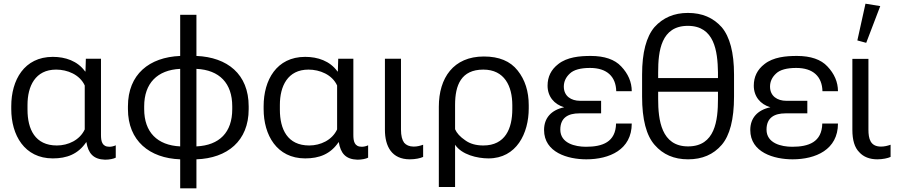

<svg xmlns="http://www.w3.org/2000/svg" viewBox="-20 -848 4868 1040"><path d="M266 10C342 10 403 -13 447 -78H448C458 -18 485 15 549 17C573 17 596 12 607 6V-61C597 -56 583 -53 573 -53C532 -53 527 -84 527 -118V-530H445L443 -461H441C400 -518 334 -540 266 -540C111 -540 41 -414 41 -273V-257C41 -117 112 10 266 10ZM288 -60C170 -60 129 -148 129 -254V-280C129 -381 171 -471 284 -471C345 -471 412 -444 439 -385V-147C412 -89 349 -60 288 -60Z M956 172H1044V15C1211 9 1327 -84 1327 -257V-272C1327 -447 1211 -538 1044 -545V-768H956V-545C789 -538 673 -446 673 -272V-257C673 -85 790 9 956 15ZM956 -55C832 -61 761 -132 761 -257V-272C761 -397 832 -469 956 -475ZM1044 -55V-475C1169 -469 1238 -397 1238 -272V-257C1238 -131 1169 -61 1044 -55Z M1633 10C1709 10 1770 -13 1814 -78H1815C1825 -18 1852 15 1916 17C1940 17 1963 12 1974 6V-61C1964 -56 1950 -53 1940 -53C1899 -53 1894 -84 1894 -118V-530H1812L1810 -461H1808C1767 -518 1701 -540 1633 -540C1478 -540 1408 -414 1408 -273V-257C1408 -117 1479 10 1633 10ZM1655 -60C1537 -60 1496 -148 1496 -254V-280C1496 -381 1538 -471 1651 -471C1712 -471 1779 -444 1806 -385V-147C1779 -89 1716 -60 1655 -60Z M2200 15C2230 15 2257 9 2272 2V-64C2255 -58 2239 -54 2221 -54C2197 -54 2180 -62 2169 -75C2158 -90 2152 -113 2152 -146V-530H2065V-145C2065 -55 2102 15 2200 15Z M2357 165H2445V-64C2481 -10 2565 10 2626 10C2778 10 2844 -126 2844 -261V-278C2844 -353 2824 -416 2784 -466C2744 -517 2683 -542 2601 -542C2436 -542 2357 -426 2357 -270ZM2598 -60C2559 -60 2526 -69 2500 -88C2472 -107 2454 -127 2445 -148V-280C2445 -387 2478 -471 2598 -471C2713 -471 2755 -381 2755 -278V-257C2755 -152 2717 -60 2598 -60Z M3156 15C3281 15 3402 -37 3402 -179H3317C3315 -78 3243 -53 3154 -53C3095 -53 3015 -72 3015 -146C3015 -211 3058 -234 3118 -234H3236V-302H3122C3074 -302 3034 -327 3034 -379C3034 -406 3045 -430 3067 -450C3088 -470 3125 -480 3176 -480C3268 -480 3316 -433 3318 -354H3402C3402 -404 3382 -449 3345 -488C3310 -526 3254 -545 3180 -545C3120 -545 3052 -539 3004 -501C2965 -471 2946 -432 2946 -384C2946 -326 2981 -283 3036 -267C2965 -252 2927 -208 2927 -144C2927 -22 3056 15 3156 15Z M3707 15C3784 15 3844 -11 3889 -63C3933 -114 3956 -201 3956 -325V-444C3956 -564 3933 -649 3889 -701C3843 -752 3784 -778 3706 -778C3631 -778 3571 -752 3525 -701C3481 -649 3458 -564 3458 -444V-325C3458 -201 3481 -114 3526 -63C3571 -11 3631 15 3707 15ZM3707 -55C3562 -55 3545 -198 3545 -312V-351H3869V-312C3869 -196 3854 -55 3707 -55ZM3545 -425V-457C3545 -572 3561 -708 3706 -708C3850 -708 3867 -571 3869 -457V-425Z M4273 15C4398 15 4519 -37 4519 -179H4434C4432 -78 4360 -53 4271 -53C4212 -53 4132 -72 4132 -146C4132 -211 4175 -234 4235 -234H4353V-302H4239C4191 -302 4151 -327 4151 -379C4151 -406 4162 -430 4184 -450C4205 -470 4242 -480 4293 -480C4385 -480 4433 -433 4435 -354H4519C4519 -404 4499 -449 4462 -488C4427 -526 4371 -545 4297 -545C4237 -545 4169 -539 4121 -501C4082 -471 4063 -432 4063 -384C4063 -326 4098 -283 4153 -267C4082 -252 4044 -208 4044 -144C4044 -22 4173 15 4273 15Z M4732 15C4761 15 4789 9 4804 2V-64C4787 -58 4770 -54 4752 -54C4694 -54 4684 -97 4684 -146V-529H4597V-145C4597 -89 4609 -49 4634 -24C4657 2 4691 15 4732 15ZM4672 -616 4748 -815 4668 -828 4624 -629Z"/></svg>

Font: Cheyenne Sans
Style: Regular
Weight: 400
Designer: The Public Sans project authors (U.S. Web Design System), Libre Franklin designed by Pablo Impallari and Rodrigo Fuenzal
Foundry: The Cheyenne Sans Project Authors
Version: Version 2.007